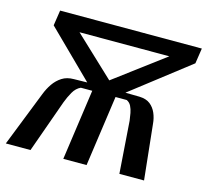

<svg xmlns="http://www.w3.org/2000/svg" viewBox="-99 -694 863 797"><g transform="rotate(15 332.0 -295.5)"><path d="M-10 0 83 -236Q93 -262 107.5 -283Q122 -304 143 -317.5Q164 -331 194 -331L251 -332L55 -525L65 -591H674L664 -525L415 -332L476 -331Q505 -330 522 -316.5Q539 -303 548 -282Q557 -261 559 -237L584 0H478L462 -224Q460 -240 457 -256Q454 -272 447.5 -285Q441 -298 428 -304H380L337 0H237L280 -304H231Q211 -295 198.5 -273Q186 -251 177 -227L96 0ZM337 -364 552 -525H166Z"/></g></svg>

Font: Alumni Sans SemiBold
Style: Italic
Weight: 600
Italic angle: -8°
Version: Version 1.016